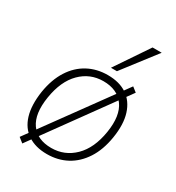

<svg xmlns="http://www.w3.org/2000/svg" viewBox="-184 -863 920 1001"><g transform="rotate(30 276.5 -362.5)"><path d="M240 8Q171 8 124.5 -23Q78 -54 60 -114Q42 -174 55 -260Q68 -340 103.5 -395.5Q139 -451 192 -479.5Q245 -508 311 -508Q381 -508 427 -477Q473 -446 492 -386Q511 -326 497 -240Q484 -160 448 -104.5Q412 -49 359 -20.5Q306 8 240 8ZM244 -31Q324 -31 381.5 -87.5Q439 -144 456 -250Q473 -356 432 -412.5Q391 -469 307 -469Q227 -469 170.5 -412.5Q114 -356 97 -250Q80 -144 119.5 -87.5Q159 -31 244 -31ZM102 24 73 1 454 -523 482 -501ZM305 -549 440 -749H495L341 -549Z"/></g></svg>

Font: Mulish ExtraLight ExtraLight
Style: Italic
Weight: 250
Italic angle: -9°
Version: Version 3.603